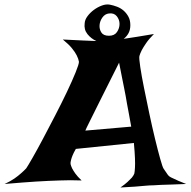

<svg xmlns="http://www.w3.org/2000/svg" viewBox="-120 -836 844 850"><path d="M460.9 -275.4Q455.1 -309.6 450.2 -334.5Q445.3 -359.4 442.4 -376Q438.5 -395.5 436.5 -410.2Q433.6 -423.8 429.7 -445.3Q425.8 -463.9 420.4 -491.7Q415 -519.5 407.2 -558.6Q351.6 -447.3 320.8 -386.2Q290 -325.2 276.4 -296.9Q259.8 -263.7 257.8 -257.8ZM254.9 -733.4Q255.9 -749 267.6 -764.6Q279.3 -780.3 295.9 -792.5Q312.5 -804.7 331.1 -811.5Q349.6 -818.4 366.2 -815.4Q381.8 -812.5 398.4 -806.2Q415 -799.8 427.7 -788.6Q440.4 -777.3 448.7 -761.7Q457 -746.1 457 -724.6Q457 -704.1 449.2 -689.5Q441.4 -674.8 427.7 -664.1Q453.1 -668 485.4 -672.9Q517.6 -677.7 561.5 -685.5Q539.1 -663.1 526.9 -645Q514.6 -627 507.8 -614.3Q500 -598.6 497.1 -587.9Q495.1 -578.1 501 -539.1Q506.8 -500 517.6 -446.8Q528.3 -393.6 541 -333.5Q553.7 -273.4 566.4 -221.2Q579.1 -168.9 589.4 -132.3Q599.6 -95.7 604.5 -88.9Q619.1 -68.4 623 -62Q627 -55.7 636.7 -50.8Q640.6 -48.8 649.4 -44.9Q657.2 -41 670.4 -35.2Q683.6 -29.3 704.1 -21.5Q666 -19.5 638.7 -19Q611.3 -18.6 593.8 -17.6Q573.2 -16.6 558.6 -15.6Q543.9 -15.6 523.4 -13.7Q505.9 -11.7 478 -9.8Q450.2 -7.8 413.1 -5.9Q432.6 -19.5 444.8 -30.8Q457 -42 463.9 -49.8Q471.7 -59.6 474.6 -67.4Q476.6 -76.2 477.5 -93.8Q478.5 -109.4 477.5 -135.3Q476.6 -161.1 472.7 -203.1L215.8 -176.8Q206.1 -160.2 201.2 -147.9Q196.3 -135.7 194.3 -127Q191.4 -116.2 192.4 -109.4Q194.3 -101.6 199.2 -90.8Q204.1 -81.1 213.4 -67.9Q222.7 -54.7 241.2 -37.1Q216.8 -38.1 191.4 -38.1Q166 -38.1 144.5 -37.1Q119.1 -36.1 94.7 -35.2Q70.3 -34.2 39.1 -32.2Q12.7 -30.3 -22.9 -27.8Q-58.6 -25.4 -99.6 -21.5Q-74.2 -33.2 -56.6 -45.4Q-39.1 -57.6 -27.3 -68.4Q-13.7 -80.1 -3.9 -90.8Q2.9 -100.6 23.4 -136.2Q43.9 -171.9 69.8 -220.7Q95.7 -269.5 124.5 -325.2Q153.3 -380.9 176.8 -430.2Q200.2 -479.5 214.8 -515.6Q229.5 -551.8 229.5 -562.5Q227.5 -575.2 219.7 -590.8Q212.9 -604.5 198.7 -622.1Q184.6 -639.6 158.2 -661.1Q211.9 -658.2 248 -656.7Q284.2 -655.3 306.6 -654.3Q283.2 -665 267.1 -685.1Q251 -705.1 254.9 -733.4ZM362.3 -677.7Q386.7 -677.7 397.9 -694.3Q409.2 -710.9 409.2 -730Q409.2 -749 397 -764.2Q384.8 -779.3 362.3 -776.4Q344.7 -774.4 333.5 -758.8Q322.3 -743.2 320.8 -725.1Q319.3 -707 328.6 -692.4Q337.9 -677.7 362.3 -677.7Z"/></svg>

Font: Irish Grover
Style: Regular
Weight: 400
Designer: Squid
Foundry: Font Diner, Inc DBA Sideshow
Version: Version 1.000